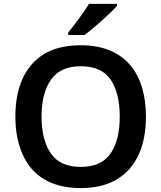

<svg xmlns="http://www.w3.org/2000/svg" viewBox="-20 -958 830 988"><path d="M582 -938H438C412.1 -895 360.4 -826.2 331.1 -791V-777.8H415C431.2 -790 450.2 -805.2 472.2 -824.2C494.1 -842.8 515.1 -861.8 535.6 -880.9C555.7 -899.9 571.3 -915.5 582 -927.7ZM731 -357.9C731 -579.6 622.6 -725.1 396 -725.1C319.3 -725.1 255.9 -710 206.5 -679.7C106.9 -618.7 59.1 -505.9 59.1 -358.9C59.1 -285.2 71.3 -220.2 95.7 -165C144 -54.2 242.7 9.8 395 9.8C470.2 9.8 532.7 -5.4 583 -36.1C683.1 -97.2 731 -210 731 -357.9ZM193.8 -357.9C193.8 -438.5 210 -502 242.7 -548.3C274.9 -594.2 326.2 -617.2 396 -617.2C466.8 -617.2 517.6 -594.2 549.3 -548.3C580.6 -502 596.2 -438.5 596.2 -357.9C596.2 -277.3 580.6 -213.9 548.8 -168C517.1 -122.1 465.8 -99.1 395 -99.1C325.2 -99.1 273.9 -122.1 242.2 -168C210 -213.9 193.8 -277.3 193.8 -357.9Z"/></svg>

Font: Noto Reveo Sans
Style: Regular
Weight: 600
Designer: Monotype Design Team
Foundry: Monotype Imaging Inc.
Version: Version 2.007